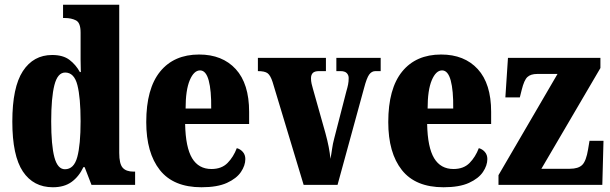

<svg xmlns="http://www.w3.org/2000/svg" viewBox="-20 -780 2574 810"><path d="M203 10Q121 10 76.5 -56.5Q32 -123 32 -267Q32 -412 76.5 -480Q121 -548 200 -548Q246 -548 273 -527.5Q300 -507 317 -476H321Q320 -499 320 -529Q320 -559 320 -588V-643Q320 -684 300.5 -694Q281 -704 254 -704H246V-760H483V-135Q483 -89 497.5 -72.5Q512 -56 543 -56H550V0H366L337 -75H332Q313 -35 282 -12.5Q251 10 203 10ZM254 -66Q292 -66 306 -117.5Q320 -169 320 -269Q320 -368 306.5 -421Q293 -474 255 -474Q223 -474 209.5 -421Q196 -368 196 -268Q196 -167 209.5 -116.5Q223 -66 254 -66Z M830 10Q712 10 654.5 -62.5Q597 -135 597 -265Q597 -406 655.5 -478Q714 -550 820 -550Q918 -550 974.5 -488.5Q1031 -427 1031 -308V-257H761Q763 -158 790.5 -112.5Q818 -67 872 -67Q915 -67 940 -92.5Q965 -118 979 -155Q994 -151 1004.5 -139Q1015 -127 1015 -109Q1015 -82 996.5 -54.5Q978 -27 937.5 -8.5Q897 10 830 10ZM871 -322Q872 -398 860.5 -440.5Q849 -483 824 -483Q798 -483 780.5 -441.5Q763 -400 763 -322Z M1130 -434Q1121 -462 1109 -471Q1097 -480 1068 -480V-536H1355V-480H1326Q1307 -480 1299.5 -472Q1292 -464 1292 -450Q1292 -438 1294.5 -427Q1297 -416 1300 -406L1353 -218Q1370 -156 1374 -110Q1378 -130 1381 -152Q1384 -174 1390 -196L1441 -394Q1446 -411 1448.5 -423.5Q1451 -436 1451 -451Q1451 -463 1443 -471.5Q1435 -480 1416 -480H1399V-536H1586V-480H1564Q1548 -480 1537.5 -465.5Q1527 -451 1516 -409L1404 0H1261Z M1851 10Q1733 10 1675.5 -62.5Q1618 -135 1618 -265Q1618 -406 1676.5 -478Q1735 -550 1841 -550Q1939 -550 1995.5 -488.5Q2052 -427 2052 -308V-257H1782Q1784 -158 1811.5 -112.5Q1839 -67 1893 -67Q1936 -67 1961 -92.5Q1986 -118 2000 -155Q2015 -151 2025.5 -139Q2036 -127 2036 -109Q2036 -82 2017.5 -54.5Q1999 -27 1958.5 -8.5Q1918 10 1851 10ZM1892 -322Q1893 -398 1881.5 -440.5Q1870 -483 1845 -483Q1819 -483 1801.5 -441.5Q1784 -400 1784 -322Z M2083 0V-41L2332 -468H2246Q2219 -468 2205 -455Q2191 -442 2181 -401L2173 -369H2112L2123 -536H2513V-493L2264 -68H2384Q2420 -68 2436.5 -84.5Q2453 -101 2461 -150L2467 -186H2526L2521 0Z"/></svg>

Font: Noto Serif Armenian ExtraCondensed Black
Style: Regular
Weight: 900
Width: 2
Designer: Monotype Design Team
Foundry: Monotype Imaging Inc.
Version: Version 2.008; ttfautohint (v1.8.4.7-5d5b)